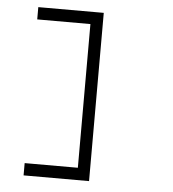

<svg xmlns="http://www.w3.org/2000/svg" viewBox="-50 -637 701 776"><g transform="rotate(5 300.0 -248.5)"><path d="M74.2 43H290V-540H74.2V-589.8H339.8V92.8H74.2Z"/></g></svg>

Font: Compagnon Roman
Style: Regular
Weight: 400
Designer: Juliette Duhe, Lea Pradine
Foundry: Velvetyne Type Foundry
Version: Version 1.000;PS 001.000;hotconv 1.0.88;makeotf.lib2.5.64775